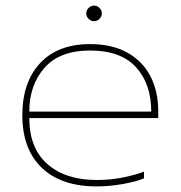

<svg xmlns="http://www.w3.org/2000/svg" viewBox="-20 -653 647 688"><path d="M317 -633Q328 -633 336.5 -624.5Q345 -616 345 -605Q345 -594 336.5 -585.5Q328 -577 317 -577Q306 -577 297.5 -585.5Q289 -594 289 -605Q289 -616 297.5 -624.5Q306 -633 317 -633ZM327 -8Q373 -8 417.5 -16.5Q462 -25 496 -38V-14Q468 -2 419.5 6.5Q371 15 327 15Q199 15 129.5 -52Q60 -119 60 -240Q60 -358 123.5 -426.5Q187 -495 303 -495Q382 -495 437 -464Q492 -433 519.5 -379Q547 -325 547 -255V-230H85Q85 -122 150 -65Q215 -8 327 -8ZM85 -253H522Q522 -352 467.5 -412Q413 -472 303 -472Q194 -472 139.5 -410Q85 -348 85 -253Z"/></svg>

Font: Prompt Thin
Style: Regular
Weight: 100
Designer: Katatrad Team
Foundry: CadsonDemak
Version: Version 1.030